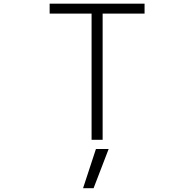

<svg xmlns="http://www.w3.org/2000/svg" viewBox="-20 -751 1040 1033"><path d="M496.1 50.8H564.5L483.4 261.7H426.8ZM757.8 -677.7H532.2V1H472.7V-677.7H247.1V-731.4H757.8Z"/></svg>

Font: Gen Shin Gothic Monospace Light
Style: Regular
Weight: 300
Designer: [Source Han Sans]
Ryoko NISHIZUKA  (kana & ideographs); Paul D. Hunt (Latin, Greek & Cyrillic); Wenlong ZHANG  (bopomofo
Version: Version 1.002.20150607